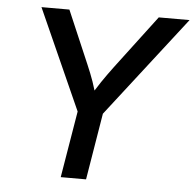

<svg xmlns="http://www.w3.org/2000/svg" viewBox="-52 -781 844 833"><g transform="rotate(5 370.0 -364.0)"><path d="M242.7 0 291 -290 95.2 -727.5H216.8L315.9 -496.1Q331.5 -460 343.8 -425.3Q356 -390.6 367.2 -345.2H331.5Q357.4 -391.1 381.1 -426Q404.8 -460.9 431.2 -496.1L606 -727.5H740.2L400.9 -290L353 0Z"/></g></svg>

Font: Inter 20pt Medium
Style: Italic
Weight: 500
Italic angle: -9.3988°
Version: Version 4.001;git-66647c0bb